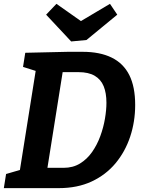

<svg xmlns="http://www.w3.org/2000/svg" viewBox="-21 -972 744 992"><path d="M406 -704.3Q495.1 -704.3 555.8 -674.5Q616.5 -644.8 647 -584.3Q677.4 -523.7 677.4 -429.7Q677.4 -343.6 651.6 -265.9Q625.7 -188.2 575.7 -128.2Q525.6 -68.3 452.2 -34.1Q378.7 0 282.7 0H-1.2L10.4 -73L98.3 -98.6L79.4 -78.3L166 -622.6L180.6 -600.2L98 -626.3L109.5 -699.3L328.9 -704.3ZM307.9 -104.9Q356 -104.9 392.6 -127.4Q429.2 -149.9 455 -186.9Q480.8 -223.8 497.2 -268.7Q513.6 -313.5 521.2 -358.5Q528.9 -403.6 528.9 -441Q528.9 -491.5 514.6 -526.6Q500.2 -561.7 468.3 -580.5Q436.4 -599.3 384.3 -599.3H280.3L306.8 -624.8L219.5 -76.1L204.6 -104.9ZM547.2 -952.2 584.9 -896.2 425.8 -765.3 346.7 -757.8 217.3 -896.2 270.6 -952.2 441.5 -831.9 346.9 -833.3Z"/></svg>

Font: Bitter Thin
Style: Italic
Weight: 100
Italic angle: -9°
Designer: Sol Matas, and Bitter project Authors
Foundry: Sol Matas
Version: Version 2.002